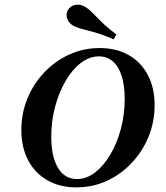

<svg xmlns="http://www.w3.org/2000/svg" viewBox="-20 -787 706 818"><path d="M305.6 11.3Q234.7 11.3 181.9 -19Q129 -49.2 100 -104Q71 -158.9 71 -233.1Q71 -304.8 97.2 -368.1Q123.4 -431.5 169.4 -479.4Q215.3 -527.4 275.4 -554.8Q335.5 -582.3 404 -582.3Q475.8 -582.3 528.2 -552.4Q580.6 -522.6 609.7 -467.7Q638.7 -412.9 638.7 -338.7Q638.7 -266.9 612.5 -203.6Q586.3 -140.3 540.3 -91.9Q494.4 -43.5 434.3 -16.1Q374.2 11.3 305.6 11.3ZM308.1 -24.2Q348.4 -24.2 384.7 -52Q421 -79.8 449.6 -127.8Q478.2 -175.8 494.8 -237.1Q511.3 -298.4 511.3 -365.3Q511.3 -422.6 498.4 -463.3Q485.5 -504 460.9 -525.4Q436.3 -546.8 401.6 -546.8Q361.3 -546.8 324.6 -519Q287.9 -491.1 259.7 -442.7Q231.5 -394.4 214.9 -333.1Q198.4 -271.8 198.4 -204.8Q198.4 -119.4 227 -71.8Q255.6 -24.2 308.1 -24.2ZM464.5 -619.4Q417.7 -639.5 386.3 -648.4Q354.8 -657.3 333.1 -662.5Q311.3 -667.7 293.5 -676.6Q273.4 -687.9 266.5 -706.9Q259.7 -725.8 268.5 -742.7Q279 -762.1 300.4 -766.1Q321.8 -770.2 341.1 -758.9Q354.8 -750.8 366.5 -739.9Q378.2 -729 391.9 -714.5Q405.6 -700 425.4 -681.5Q445.2 -662.9 475.8 -640.3Z"/></svg>

Font: Playfair 9pt
Style: Bold Italic
Weight: 700
Italic angle: -15.6°
Designer: Claus Eggers Sørensen
Foundry: Claus Eggers Sørensen
Version: Version 2.203